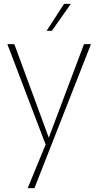

<svg xmlns="http://www.w3.org/2000/svg" viewBox="-20 -748 508 992"><path d="M219 -9 228 -26 414 -520H450L158 224H123ZM18 -520H54L233 -34H240L232 -3H215ZM221 -589 311 -728H346L248 -589Z"/></svg>

Font: Murecho Thin ExtraLight
Style: Regular
Weight: 250
Version: Version 1.010